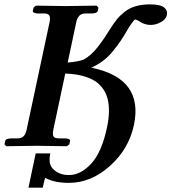

<svg xmlns="http://www.w3.org/2000/svg" viewBox="-20 -673 790 885"><path d="M597.2 -96.2Q573.7 14.2 486.6 92Q399.4 169.9 297.9 169.9Q232.4 169.9 192.4 148.9Q191.4 148.4 189.9 147.9Q188.5 147.5 188 147Q188 147 187 150.9Q185.5 152.8 177.2 191.9H111.3L144.5 34.2H211.9Q202.1 80.1 221.2 102.1Q250 134.3 298.3 133.8Q352.1 133.8 400.6 81.1Q449.2 28.3 473.1 -85Q481.9 -125.5 482.2 -159.4Q482.4 -193.4 475.8 -218.3Q469.2 -243.2 455.6 -262.7Q441.9 -282.2 424.3 -294.9Q406.7 -307.6 383.1 -316.2Q359.4 -324.7 334.7 -328.9Q310.1 -333 280.8 -334L225.6 -74.2Q222.7 -60.5 224.1 -52Q225.6 -43.5 231.9 -39.3Q238.3 -35.2 250.5 -35.2H276.4Q305.2 -35.2 302.7 -22.9L299.8 -7.8L288.6 1Q189 -1 150.4 -1L8.8 1L0.5 -7.8L3.9 -22.9Q6.3 -35.2 35.6 -35.2H62.5Q94.7 -35.2 102.5 -74.2L208.5 -570.8Q212.9 -591.8 207.5 -601.3Q202.1 -610.8 185.1 -610.8H157.7Q145.5 -610.8 137.9 -614Q130.4 -617.2 131.3 -623L134.8 -638.2L145.5 -647Q245.1 -645 284.2 -645L425.3 -647L433.6 -638.2L430.7 -623Q428.2 -610.8 398.9 -610.8H373Q339.8 -610.8 331.5 -570.8L292 -384.8Q342.3 -388.7 366.7 -398.9Q383.8 -408.2 401.1 -424.1Q418.5 -439.9 434.8 -461.7Q451.2 -483.4 462.6 -500.5Q474.1 -517.6 489.3 -542Q505.4 -567.4 519.3 -584.5Q533.2 -601.6 554.7 -618.7Q576.2 -635.7 605.2 -644.3Q634.3 -652.8 670.9 -652.8Q718.8 -652.8 736.3 -638.7Q753.9 -624.5 749 -603Q745.1 -584.5 722.2 -571.3Q699.2 -558.1 674.8 -558.1Q649.9 -558.1 628.4 -570.8Q610.4 -583 602.1 -583Q599.6 -583 586.7 -565.2Q573.7 -547.4 563.5 -528.8Q547.4 -501.5 535.4 -483.6Q523.4 -465.8 502 -439Q480.5 -412.1 454.3 -392.3Q428.2 -372.6 398.9 -360.8Q415 -360.8 415.5 -358.9L405.8 -359.9Q642.6 -310.1 597.2 -96.2Z"/></svg>

Font: Linux Libertine Slanted
Style: Semibold Slanted
Weight: 600
Designer: Philipp H. Poll
Foundry: Philipp H. Poll
Version: Version 5.1.1